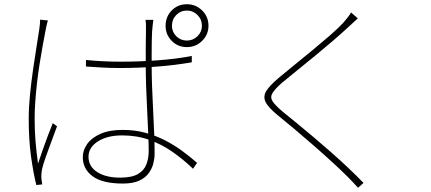

<svg xmlns="http://www.w3.org/2000/svg" viewBox="-20 -842 2040 909"><path d="M387 -558Q429 -554 468.5 -552Q508 -550 551 -550Q640 -550 727.5 -556.5Q815 -563 888 -577V-547Q807 -533 720.5 -526.5Q634 -520 548 -520Q506 -520 468.5 -522Q431 -524 387 -527ZM706 -748Q704 -732 702.5 -719Q701 -706 700 -692Q699 -672 698.5 -643.5Q698 -615 698 -585Q698 -555 698 -532Q698 -486 700 -431Q702 -376 705 -319Q708 -262 710 -209.5Q712 -157 712 -115Q712 -93 706 -68.5Q700 -44 684 -22Q668 0 638.5 13.5Q609 27 562 27Q465 27 418.5 -7.5Q372 -42 372 -98Q372 -131 393 -160.5Q414 -190 456 -208.5Q498 -227 561 -227Q617 -227 666 -214Q715 -201 758.5 -179Q802 -157 840.5 -129Q879 -101 913 -71L894 -43Q847 -88 796 -123.5Q745 -159 686.5 -180Q628 -201 558 -201Q488 -201 443.5 -172.5Q399 -144 399 -100Q399 -54 440 -27.5Q481 -1 549 -1Q603 -1 632 -17.5Q661 -34 672.5 -62.5Q684 -91 684 -128Q684 -156 682 -205Q680 -254 677 -312Q674 -370 672 -427.5Q670 -485 670 -530Q670 -576 670 -618.5Q670 -661 671 -691Q671 -705 671 -720.5Q671 -736 669 -748ZM207 -745Q205 -739 203 -732Q201 -725 199.5 -717Q198 -709 196 -700Q189 -664 181.5 -622.5Q174 -581 167 -536.5Q160 -492 155 -447.5Q150 -403 147 -360.5Q144 -318 144 -281Q144 -223 148 -174.5Q152 -126 160 -67Q169 -95 181.5 -130.5Q194 -166 207 -200.5Q220 -235 230 -259L250 -244Q240 -216 225 -176.5Q210 -137 197 -100Q184 -63 179 -41Q177 -31 176 -19Q175 -7 176 3Q177 10 178 18Q179 26 180 31L152 34Q138 -22 127 -100.5Q116 -179 116 -280Q116 -334 122 -394Q128 -454 136.5 -512.5Q145 -571 153 -621Q161 -671 166 -704Q168 -718 169 -729Q170 -740 170 -749ZM794 -720Q794 -691 814.5 -670.5Q835 -650 865 -650Q894 -650 915 -670.5Q936 -691 936 -720Q936 -750 915 -771Q894 -792 865 -792Q835 -792 814.5 -771Q794 -750 794 -720ZM764 -720Q764 -763 793 -792.5Q822 -822 865 -822Q907 -822 937 -792.5Q967 -763 967 -720Q967 -678 937 -648.5Q907 -619 865 -619Q822 -619 793 -648.5Q764 -678 764 -720Z M1674 -755Q1666 -748 1649 -732Q1632 -716 1624 -709Q1597 -684 1557 -649.5Q1517 -615 1472.5 -578.5Q1428 -542 1386.5 -508.5Q1345 -475 1315 -450Q1282 -421 1270 -401.5Q1258 -382 1270.5 -362.5Q1283 -343 1320 -312Q1352 -286 1390 -255Q1428 -224 1468.5 -189.5Q1509 -155 1550 -119Q1591 -83 1629.5 -46.5Q1668 -10 1701 24L1675 47Q1654 23 1625 -6Q1595 -36 1553 -74.5Q1511 -113 1464.5 -153.5Q1418 -194 1373.5 -231.5Q1329 -269 1293 -298Q1248 -335 1236.5 -361Q1225 -387 1241.5 -412.5Q1258 -438 1298 -472Q1325 -495 1366.5 -528.5Q1408 -562 1453.5 -599.5Q1499 -637 1539.5 -672Q1580 -707 1605 -734Q1613 -743 1625 -758Q1637 -773 1642 -783Z"/></svg>

Font: Noto Sans HK Thin
Style: Regular
Weight: 100
Designer: Ryoko NISHIZUKA 西塚涼子 (kana, bopomofo & ideographs); Paul D. Hunt (Latin, Greek & Cyrillic); Sandoll Communications 산돌커뮤니
Foundry: Adobe
Version: Version 2.004-H2;hotconv 1.0.118;makeotfexe 2.5.65603